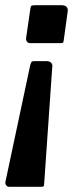

<svg xmlns="http://www.w3.org/2000/svg" viewBox="-24 -550 301 735"><path d="M220 -396Q219 -388 217 -386.5Q215 -385 208 -385H90Q84 -385 79.5 -390.5Q75 -396 76 -405L92 -515Q93 -525 96 -527.5Q99 -530 110 -530H212Q225 -530 231 -523.5Q237 -517 235 -505L220 -396ZM145 154Q145 161 143 163Q141 165 135 165H10Q4 165 -0.5 159Q-5 153 -3 145L92 -302Q95 -311 97 -313.5Q99 -316 110 -316H154Q166 -316 172 -309.5Q178 -303 176 -293L145 154Z"/></svg>

Font: Libre Franklin SemiBold
Style: Italic
Weight: 600
Italic angle: -8°
Designer: Pablo Impallari, Rodrigo Fuenzalida, Nhung Nguyen
Foundry: Impallari Type
Version: Version 3.000